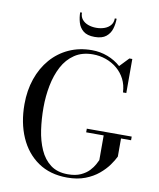

<svg xmlns="http://www.w3.org/2000/svg" viewBox="-103 -1049 944 1139"><g transform="rotate(10 369.5 -479.5)"><path d="M445 -296H715.5V-274H655V-165Q644 -141.5 622.5 -111.5Q601 -81.5 567.8 -53.8Q534.5 -26 488 -8Q441.5 10 380.5 10Q276.5 10 204 -40Q131.5 -90 93.5 -177Q55.5 -264 55.5 -375Q55.5 -458.5 79.8 -528.8Q104 -599 149 -651Q194 -703 256.5 -731.5Q319 -760 395 -760Q444.5 -760 489.8 -742.8Q535 -725.5 569 -695L621.5 -750H639V-545H619Q617 -589.5 599 -624.8Q581 -660 551 -685Q521 -710 483.5 -723.2Q446 -736.5 405 -736.5Q340 -736.5 294.8 -706Q249.5 -675.5 222.2 -623.8Q195 -572 182.5 -507.5Q170 -443 170 -375Q170 -307 179.2 -242Q188.5 -177 211.8 -124.5Q235 -72 276 -41Q317 -10 380.5 -10Q427 -10 458.2 -24.5Q489.5 -39 508.2 -59.2Q527 -79.5 537 -98.2Q547 -117 550.5 -125V-274H445ZM395.5 -840Q350.5 -840 327 -859.5Q303.5 -879 295 -908.8Q286.5 -938.5 286.5 -969H297Q297 -944.5 310.5 -928Q324 -911.5 346.5 -903.2Q369 -895 395.5 -895Q422.5 -895 445.2 -903.2Q468 -911.5 481.5 -928Q495 -944.5 495 -969H506Q506 -938.5 497.2 -908.8Q488.5 -879 464.5 -859.5Q440.5 -840 395.5 -840Z"/></g></svg>

Font: Bodoni Moda SC
Style: Regular
Weight: 400
Designer: Owen Earl
Foundry: indestructible type
Version: Version 2.005